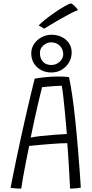

<svg xmlns="http://www.w3.org/2000/svg" viewBox="-20 -1124 552 1152"><path d="M107.5 7.5Q99.5 7.5 90.5 7.2Q81.5 7 72.8 6.2Q64 5.5 56.2 4.8Q48.5 4 43.5 3Q48 -20 57 -66Q66 -112 78.8 -172.5Q91.5 -233 106 -300Q120.5 -367 135.8 -433Q151 -499 164.5 -556Q178 -613 188 -652Q205.5 -655.5 245.8 -660.2Q286 -665 330 -665Q345 -665 362.5 -664.2Q380 -663.5 394 -661.5Q403.5 -617.5 413 -553.8Q422.5 -490 431.2 -406.8Q440 -323.5 448.5 -221.5Q457 -119.5 465 1.5Q457 3.5 445.8 4.8Q434.5 6 422.8 6.8Q411 7.5 400.5 7.5Q399.5 -7 398.2 -34Q397 -61 395 -94.8Q393 -128.5 391 -162Q389 -195.5 387 -223Q385 -250.5 383.5 -265Q367.5 -265 341.5 -263.8Q315.5 -262.5 285.8 -260.2Q256 -258 228.2 -255.5Q200.5 -253 180.5 -251Q160.5 -249 155 -248Q145 -199.5 135.2 -150.2Q125.5 -101 118.2 -59.5Q111 -18 107.5 7.5ZM164 -298.5Q187 -303.5 225.2 -307.8Q263.5 -312 305.5 -315.2Q347.5 -318.5 381 -320Q379.5 -338.5 376.2 -375.8Q373 -413 368.8 -457.2Q364.5 -501.5 360 -542.5Q355.5 -583.5 350.5 -609.5Q337 -609.5 312.5 -608Q288 -606.5 265 -604.2Q242 -602 232.5 -601Q229.5 -589 223 -562.8Q216.5 -536.5 207.2 -496.8Q198 -457 187 -407Q176 -357 164 -298.5ZM288 -689Q255 -689 227.5 -703.2Q200 -717.5 183.8 -743.5Q167.5 -769.5 167.5 -804.5Q167.5 -835 184.5 -860.2Q201.5 -885.5 229.5 -900.5Q257.5 -915.5 289.5 -915.5Q322.5 -915.5 350 -902.2Q377.5 -889 393.8 -865Q410 -841 410 -809Q410 -777 394 -749.5Q378 -722 350.5 -705.5Q323 -689 288 -689ZM288 -734Q316 -734 337.8 -753.2Q359.5 -772.5 359.5 -798.5Q359.5 -828 339.2 -849Q319 -870 286 -870Q262.5 -870 241 -852Q219.5 -834 219.5 -807Q219.5 -773 237.8 -753.5Q256 -734 288 -734ZM405.5 -1104Q414.5 -1100 423.5 -1091.8Q432.5 -1083.5 439 -1075.8Q445.5 -1068 447.5 -1063Q433.5 -1059 404.5 -1044Q375.5 -1029 342.2 -1010Q309 -991 282.2 -974.5Q255.5 -958 245.5 -952L212 -971.5Q224 -984.5 249.8 -1005.2Q275.5 -1026 306 -1047.2Q336.5 -1068.5 363.8 -1084.2Q391 -1100 405.5 -1104Z"/></svg>

Font: Grandstander Thin ExtraLight
Style: Regular
Weight: 250
Version: Version 1.200